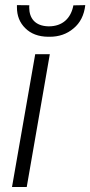

<svg xmlns="http://www.w3.org/2000/svg" viewBox="-20 -744 359 764"><path d="M272 -722.7C262.2 -670.4 228 -639.2 174.3 -639.2C173.3 -639.2 172.9 -639.2 172.4 -639.2C119.6 -640.6 96.2 -671.4 96.2 -714.8C96.2 -717.3 96.7 -720.2 96.7 -723.1L47.4 -723.6C47.4 -720.7 47.4 -717.8 47.4 -714.8C47.4 -681.6 58.1 -653.8 80.6 -631.8C102.5 -609.9 132.8 -598.1 171.4 -597.7C173.3 -597.7 175.8 -597.7 177.7 -597.7C214.4 -597.7 246.1 -608.4 272.5 -630.9C299.3 -652.8 314.9 -684.1 319.3 -723.6ZM178.2 -528.3H120.1L27.8 0H86.4Z"/></svg>

Font: Roboto Light
Style: Italic
Weight: 300
Italic angle: -12°
Designer: Google
Version: Version 2.137; 2017